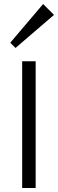

<svg xmlns="http://www.w3.org/2000/svg" viewBox="-20 -933 288 953"><path d="M248 -859 57 -695 31 -721 194 -913ZM157 0H90V-629H157Z"/></svg>

Font: TypoPRO Sinkin Sans
Style: 300 Light
Weight: 300
Designer: Keith Bates
Foundry: K-Type
Version: Sinkin Sans (version 1.0)  by Keith Bates   •   © 2014   www